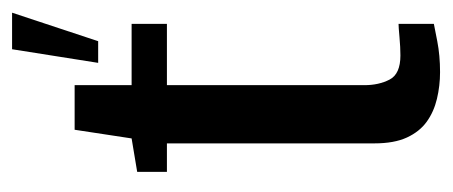

<svg xmlns="http://www.w3.org/2000/svg" viewBox="-230 -498 731 310"><g transform="rotate(-90 135.0 -342.5)"><path d="M174 3Q152 3 131 -2Q110 -7 94 -18.5Q78 -30 68.5 -50.5Q59 -71 59 -103V-438H13V-486L67 -495L81 -587H153V-495H252V-438H153V-119Q153 -96 162 -78.5Q171 -61 201 -61Q214 -61 230.5 -62.5Q247 -64 252 -64V-7Q247 -6 224 -1.5Q201 3 174 3ZM189 -549 211 -688H270L224 -549Z"/></g></svg>

Font: Alumni Sans SemiBold
Style: Regular
Weight: 600
Designer: Robert E. Leuschke
Foundry: Robert E. Leuschke
Version: Version 1.018